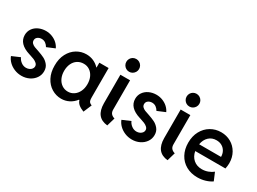

<svg xmlns="http://www.w3.org/2000/svg" viewBox="-42 -1377 2692 2014"><g transform="rotate(30 1304.5 -370.0)"><path d="M28.3 -117.2 126 -159.2Q137.7 -130.4 165.3 -109.6Q192.9 -88.9 225.6 -88.9Q246.1 -88.9 263.9 -96.9Q281.7 -105 292.2 -118.9Q302.7 -132.8 302.7 -149.4Q302.7 -169.9 286.4 -184.8Q270 -199.7 248.8 -208.5Q227.5 -217.3 197.3 -226.6L184.6 -230.5Q43.5 -274.4 43 -380.9Q43 -424.8 66.4 -458.5Q89.8 -492.2 129.2 -510.5Q168.5 -528.8 215.8 -529.3Q257.8 -529.3 293.9 -514.6Q330.1 -500 356 -475.8Q381.8 -451.7 395.5 -421.9L299.8 -381.8Q287.6 -403.8 267.6 -418.9Q247.6 -434.1 218.8 -434.6Q189.9 -434.1 170.7 -419.2Q151.4 -404.3 151.4 -379.9Q151.4 -358.9 164.8 -345.5Q178.2 -332 198.2 -323.7Q218.3 -315.4 255.9 -303.7Q296.4 -290 328.1 -274.4Q359.9 -258.8 385 -228.3Q410.2 -197.8 410.2 -152.3Q410.2 -106.4 384.8 -69.8Q359.4 -33.2 317.1 -12.7Q274.9 7.8 225.6 7.8Q179.7 7.8 139.2 -9Q98.6 -25.9 69.8 -54.4Q41 -83 28.3 -117.2Z M880.9 -77.1H875Q843.8 -36.6 800.3 -14.4Q756.8 7.8 706.1 7.8Q645 7.8 591.6 -24.2Q538.1 -56.2 506.1 -117.2Q474.1 -178.2 474.6 -260.7Q474.1 -343.3 506.1 -404.1Q538.1 -464.8 591.6 -497.1Q645 -529.3 707 -529.3Q753.4 -529.3 793.2 -512Q833 -494.6 863.3 -461.9H866.2V-520.5H978.5V-167Q978.5 -142.6 981.9 -128.9Q985.4 -115.2 994.1 -106.9Q1002.9 -98.6 1020.5 -91.8L978.5 7.8Q938 -7.8 913.6 -27.8Q889.2 -47.9 880.9 -77.1ZM871.1 -261.7Q871.1 -313 852.5 -351.1Q834 -389.2 802.2 -409.7Q770.5 -430.2 731.4 -429.7Q689.9 -429.7 657.5 -408.9Q625 -388.2 606.9 -349.9Q588.9 -311.5 588.9 -261.7Q588.9 -212.9 606.9 -174.3Q625 -135.7 657.2 -113.8Q689.5 -91.8 730.5 -91.8Q770.5 -91.8 802.5 -113.8Q834.5 -135.7 852.8 -174.3Q871.1 -212.9 871.1 -261.7Z M1120.6 -174.8V-521.5H1237.8V-167Q1237.8 -134.8 1254.2 -116.9Q1270.5 -99.1 1296.4 -92.8L1267.1 7.8Q1121.6 -5.9 1120.6 -174.8ZM1106.4 -670.9Q1106.4 -692.4 1116.7 -710Q1127 -727.5 1144.5 -737.8Q1162.1 -748 1183.6 -748Q1204.6 -748 1222.2 -737.8Q1239.7 -727.5 1250.2 -710Q1260.7 -692.4 1260.7 -670.9Q1260.7 -649.9 1250.2 -632.3Q1239.7 -614.7 1222.2 -604.2Q1204.6 -593.8 1183.6 -593.8Q1162.1 -593.8 1144.5 -604.2Q1127 -614.7 1116.7 -632.3Q1106.4 -649.9 1106.4 -670.9Z M1366.2 -117.2 1463.9 -159.2Q1475.6 -130.4 1503.2 -109.6Q1530.8 -88.9 1563.5 -88.9Q1584 -88.9 1601.8 -96.9Q1619.6 -105 1630.1 -118.9Q1640.6 -132.8 1640.6 -149.4Q1640.6 -169.9 1624.3 -184.8Q1607.9 -199.7 1586.7 -208.5Q1565.4 -217.3 1535.2 -226.6L1522.5 -230.5Q1381.3 -274.4 1380.9 -380.9Q1380.9 -424.8 1404.3 -458.5Q1427.7 -492.2 1467 -510.5Q1506.3 -528.8 1553.7 -529.3Q1595.7 -529.3 1631.8 -514.6Q1668 -500 1693.8 -475.8Q1719.7 -451.7 1733.4 -421.9L1637.7 -381.8Q1625.5 -403.8 1605.5 -418.9Q1585.4 -434.1 1556.6 -434.6Q1527.8 -434.1 1508.5 -419.2Q1489.3 -404.3 1489.3 -379.9Q1489.3 -358.9 1502.7 -345.5Q1516.1 -332 1536.1 -323.7Q1556.2 -315.4 1593.8 -303.7Q1634.3 -290 1666 -274.4Q1697.8 -258.8 1722.9 -228.3Q1748 -197.8 1748 -152.3Q1748 -106.4 1722.7 -69.8Q1697.3 -33.2 1655 -12.7Q1612.8 7.8 1563.5 7.8Q1517.6 7.8 1477.1 -9Q1436.5 -25.9 1407.7 -54.4Q1378.9 -83 1366.2 -117.2Z M1850.6 -174.8V-521.5H1967.8V-167Q1967.8 -134.8 1984.1 -116.9Q2000.5 -99.1 2026.4 -92.8L1997.1 7.8Q1851.6 -5.9 1850.6 -174.8ZM1836.4 -670.9Q1836.4 -692.4 1846.7 -710Q1856.9 -727.5 1874.5 -737.8Q1892.1 -748 1913.6 -748Q1934.6 -748 1952.1 -737.8Q1969.7 -727.5 1980.2 -710Q1990.7 -692.4 1990.7 -670.9Q1990.7 -649.9 1980.2 -632.3Q1969.7 -614.7 1952.1 -604.2Q1934.6 -593.8 1913.6 -593.8Q1892.1 -593.8 1874.5 -604.2Q1856.9 -614.7 1846.7 -632.3Q1836.4 -649.9 1836.4 -670.9Z M2092.8 -260.7Q2092.8 -340.3 2125.7 -401.1Q2158.7 -461.9 2215.1 -495.1Q2271.5 -528.3 2339.8 -528.3Q2405.3 -528.3 2458.5 -498Q2511.7 -467.8 2543 -412.8Q2574.2 -357.9 2574.2 -287.1Q2573.7 -255.9 2566.4 -220.7H2200.7Q2211.4 -160.6 2252.2 -125.2Q2293 -89.8 2354.5 -89.8Q2393.6 -89.8 2429 -103.3Q2464.4 -116.7 2488.3 -136.7L2528.3 -42Q2496.1 -19.5 2451.2 -5.9Q2406.2 7.8 2356.4 7.8Q2278.3 7.8 2218.5 -25.9Q2158.7 -59.6 2125.7 -120.6Q2092.8 -181.6 2092.8 -260.7ZM2465.8 -302.7Q2465.8 -339.4 2450 -368.4Q2434.1 -397.5 2405.5 -414.1Q2377 -430.7 2339.8 -430.7Q2284.7 -431.2 2247.6 -396.5Q2210.4 -361.8 2200.7 -302.7Z"/></g></svg>

Font: Reddit Sans Strawberry SemiBold
Style: Regular
Weight: 600
Designer: Stephen Hutchings
Foundry: Reddit
Version: Version 1.013